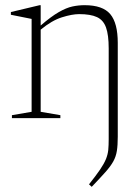

<svg xmlns="http://www.w3.org/2000/svg" viewBox="-20 -456 541 741"><path d="M399.5 81V-269.5Q399.5 -321 389.2 -349.8Q379 -378.5 354.2 -390Q329.5 -401.5 285.5 -401.5Q258 -401.5 219 -389.2Q180 -377 137 -341.5V-24.5L213 -11.5V0H26V-11.5L102 -24.5V-383L22 -399V-409.5L133 -436H137V-357.5Q177.5 -392.5 206.8 -409.2Q236 -426 259.5 -431Q283 -436 306.5 -436Q376.5 -436 405.5 -401.5Q434.5 -367 434.5 -290.5V71.5Q434.5 104.5 431 126.5Q427.5 148.5 417.2 167Q407 185.5 387 208Q367 230.5 334 265L323.5 255.5Q350.5 221.5 366 198.8Q381.5 176 388.8 158.2Q396 140.5 397.8 122.8Q399.5 105 399.5 81Z"/></svg>

Font: Newsreader Text ExtraLight
Style: Regular
Weight: 275
Designer: Hugues Gentile
Foundry: Production Type
Version: Version 1.001